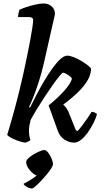

<svg xmlns="http://www.w3.org/2000/svg" viewBox="-20 -820 598 1104"><path d="M127.5 0Q117 0 100.2 -5Q83.5 -10 66 -17.2Q48.5 -24.5 36 -32.2Q23.5 -40 21.5 -45Q26 -59.5 34.2 -87.2Q42.5 -115 52.2 -149.8Q62 -184.5 71.5 -220.5Q81 -256.5 88.5 -286.5Q101.5 -338 113.2 -391.2Q125 -444.5 135.2 -494.8Q145.5 -545 153.5 -587.8Q161.5 -630.5 166 -660.8Q170.5 -691 170.5 -703Q170.5 -714.5 163.5 -718.2Q156.5 -722 144 -722H84Q84 -734 87 -746Q90 -758 92 -764Q106.5 -771 132.2 -779.5Q158 -788 185 -794Q212 -800 230.5 -800Q259.5 -800 277.8 -782.8Q296 -765.5 296 -740.5Q296 -738.5 294.8 -732Q293.5 -725.5 290.5 -712.8Q287.5 -700 282 -676.5L233 -460.5Q219.5 -400.5 202.8 -348.8Q186 -297 171 -260Q156 -223 147 -205L152.5 -201Q169.5 -235.5 190.5 -276Q211.5 -316.5 235 -356Q258.5 -395.5 282.2 -428.2Q306 -461 327.5 -480.5Q349 -500 367 -500Q382.5 -500 404.8 -491Q427 -482 448.8 -469Q470.5 -456 486 -443.5Q501.5 -431 503.5 -425Q503.5 -394.5 485.8 -362Q468 -329.5 432.5 -293.8Q397 -258 343.5 -218.5Q354 -210 364 -195Q374 -180 383 -154L416 -71.5L425.5 -66Q435.5 -76 450.8 -96Q466 -116 481.5 -138.5Q497 -161 507 -177Q515.5 -177 525.5 -172.5Q535.5 -168 537.5 -163Q532 -142 518.5 -114.5Q505 -87 486.5 -60.5Q468 -34 447.2 -17Q426.5 0 406.5 0Q377 0 350.8 -17.2Q324.5 -34.5 313 -66L259.5 -214Q282 -232 304.2 -252.5Q326.5 -273 345.8 -294Q365 -315 377.8 -334.2Q390.5 -353.5 393.5 -369Q387.5 -378 377 -385.2Q366.5 -392.5 357 -397.2Q347.5 -402 343 -402Q338 -402 322 -382.8Q306 -363.5 284 -332.5Q262 -301.5 238 -265Q214 -228.5 192.2 -193Q170.5 -157.5 156 -130Q152 -114 149.2 -99Q146.5 -84 146.5 -66Q146.5 -53 148.8 -39.5Q151 -26 155 -15Q154 -12 144.8 -7.5Q135.5 -3 127.5 0ZM165 264Q151.5 264 135 255Q118.5 246 115.5 237Q133 228 150.2 217.8Q167.5 207.5 182.5 196Q197.5 184.5 206 172.5L200 190.5Q187.5 190.5 171 177.8Q154.5 165 142.5 146.5Q130.5 128 130.5 112Q130.5 102 143 90Q155.5 78 173.5 67.5Q191.5 57 208.5 49.8Q225.5 42.5 234 42.5Q245 42.5 256.5 57.2Q268 72 276.2 91.2Q284.5 110.5 284.5 124Q284.5 133 273.8 149.5Q263 166 246.5 185.8Q230 205.5 213 223.2Q196 241 182.5 252.5Q169 264 165 264Z"/></svg>

Font: Texturina Medium
Style: Italic
Weight: 500
Italic angle: -11°
Designer: Guillermo Torres Carreño
Foundry: Omnibus-Type
Version: Version 1.002